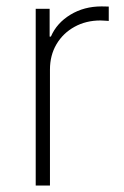

<svg xmlns="http://www.w3.org/2000/svg" viewBox="-20 -573 382 593"><path d="M90.3 0V-545.9H133.3V-460H137.2Q155.3 -502 197.5 -527.6Q239.7 -553.2 293.5 -553.2Q299.3 -553.2 304.9 -553Q310.5 -552.7 315.9 -552.7V-508.3Q313 -508.3 306.2 -509Q299.3 -509.8 290.5 -509.8Q245.6 -509.8 210.2 -490.2Q174.8 -470.7 154.5 -436.5Q134.3 -402.3 134.3 -357.9V0Z"/></svg>

Font: Inter ExtraLight
Style: Regular
Weight: 250
Designer: Rasmus Andersson
Foundry: rsms
Version: Version 4.001;git-66647c0bb